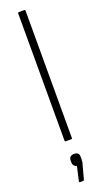

<svg xmlns="http://www.w3.org/2000/svg" viewBox="-174 -711 521 954"><g transform="rotate(-20 86.5 -234.0)"><path d="M72 0Q67 0 67 -6V-677Q67 -683 72 -683H101Q106 -683 106 -677V-6Q106 0 101 0ZM68 215Q64 215 65 209L82 134Q73 132 67.5 125.5Q62 119 62 108V98Q62 85 69.5 79Q77 73 89 73Q102 73 108.5 79Q115 85 115 98V108Q115 116 114 124Q113 132 110 140L91 211Q89 215 85 215Z"/></g></svg>

Font: Sofia Sans Condensed ExtraLight
Style: Regular
Weight: 250
Version: Version 4.100